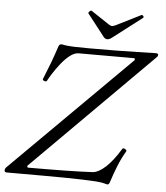

<svg xmlns="http://www.w3.org/2000/svg" viewBox="-82 -910 844 977"><g transform="rotate(5 339.5 -421.0)"><path d="M503 16 478 10Q456 5 375.5 2.5Q295 0 158 0H-12Q-24 0 -24 -10Q-24 -19 -17 -26L587 -627L585 -636H300Q278 -636 255 -618Q232 -600 211 -573.5Q190 -547 174 -522Q158 -497 151 -483Q148 -477 137.5 -480.5Q127 -484 130 -491Q147 -532 163 -574.5Q179 -617 194 -663Q199 -674 208 -674Q210 -674 213 -673.5Q216 -673 226 -671Q246 -668 277 -667Q308 -666 350 -666Q508 -666 592.5 -668.5Q677 -671 689 -671Q703 -671 703 -664Q703 -656 695 -649L88 -42L92 -34Q196 -34 283.5 -35.5Q371 -37 423 -40Q452 -42 488 -74.5Q524 -107 563 -171Q567 -177 577 -171.5Q587 -166 584 -160Q562 -123 545.5 -82Q529 -41 515 3Q511 16 503 16ZM438 -720Q428 -720 420 -729L331 -843Q329 -847 336 -853.5Q343 -860 347 -857L442 -794Q450 -789 456 -789Q460 -789 473 -794L601 -858Q605 -860 610 -854Q615 -848 610 -844L460 -729Q448 -720 438 -720Z"/></g></svg>

Font: Junicode
Style: Italic
Weight: 400
Italic angle: -11°
Designer: Peter S. Baker
Version: Version 2.100; ttfautohint (v1.8.4)